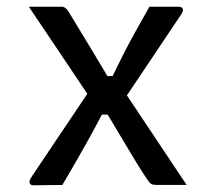

<svg xmlns="http://www.w3.org/2000/svg" viewBox="-20 -552 640 573"><path d="M66 -532Q90 -532 114.5 -532Q139 -532 163 -532Q170 -532 174.5 -528.5Q179 -525 183 -520Q215 -467 247.5 -413.5Q280 -360 311 -307L345 -288Q393 -216 441 -144Q489 -72 537 0Q525 0 513.5 0Q502 0 490.5 0Q479 0 468.5 0Q458 0 449 0Q437 0 431.5 -3Q426 -6 419 -17Q404 -39 381.5 -76Q359 -113 334.5 -154.5Q310 -196 287 -233L254 -252Q207 -322 160.5 -391.5Q114 -461 66 -532ZM256 -295 324 -210H284Q266 -175 246.5 -140Q227 -105 207 -70Q187 -35 166 0L79 1Q74 1 71 -2Q68 -5 68 -10Q68 -13 70 -17Q72 -21 76 -27Q121 -94 166 -161Q211 -228 256 -295ZM514 -532Q519 -532 522.5 -529.5Q526 -527 526 -522Q526 -520 525 -517.5Q524 -515 522 -511Q478 -445 433 -378Q388 -311 343 -244L279 -325H316Q333 -360 350.5 -394.5Q368 -429 387.5 -463.5Q407 -498 426 -532Z"/></svg>

Font: Recursive
Style: Regular
Weight: 400
Version: Version 1.085